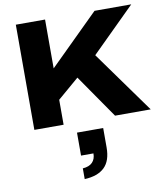

<svg xmlns="http://www.w3.org/2000/svg" viewBox="-108 -777 1077 1235"><g transform="rotate(-10 430.5 -159.5)"><path d="M80 0V-687H271V-368L594 -687H834L549 -405L840 0H607L411 -283L271 -163V0ZM344 368V298Q386 295 407 273.5Q428 252 428 215H347V65H518V192Q518 279 474 321.5Q430 364 344 368Z"/></g></svg>

Font: Archivo SemiExpanded ExtraBold
Style: Regular
Weight: 800
Width: 6
Designer: Hector Gatti
Foundry: Omnibus-Type
Version: Version 2.001; ttfautohint (v1.8.3)